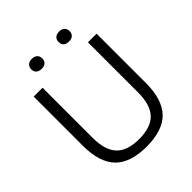

<svg xmlns="http://www.w3.org/2000/svg" viewBox="-247 -1080 1247 1247"><g transform="rotate(-45 376.5 -456.5)"><path d="M377.5 9Q228 9 157.8 -63.5Q87.5 -136 87.5 -289V-740H169V-280.5Q169 -165 219.8 -112.5Q270.5 -60 377.5 -60Q484.5 -60 535.2 -112.5Q586 -165 586 -280.5V-740H665.5V-289Q665.5 -136 595.8 -63.5Q526 9 377.5 9ZM503 -830.5Q478.5 -830.5 465.5 -842.5Q452.5 -854.5 452.5 -876Q452.5 -897 465.5 -909.5Q478.5 -922 503 -922Q527 -922 540.2 -909.5Q553.5 -897 553.5 -876Q553.5 -854.5 540.2 -842.5Q527 -830.5 503 -830.5ZM252 -830.5Q228 -830.5 214.8 -842.5Q201.5 -854.5 201.5 -876Q201.5 -897 214.8 -909.5Q228 -922 252 -922Q276.5 -922 289.5 -909.5Q302.5 -897 302.5 -876Q302.5 -854.5 289.5 -842.5Q276.5 -830.5 252 -830.5Z"/></g></svg>

Font: Encode Sans Semi Expanded
Style: Regular
Weight: 400
Width: 6
Designer: Multiple Designers
Foundry: Impallari Type
Version: Version 3.000; ttfautohint (v1.8.3) -l 8 -r 50 -G 200 -x 14 